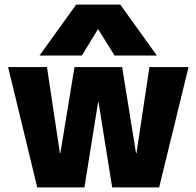

<svg xmlns="http://www.w3.org/2000/svg" viewBox="-20 -810 849 830"><path d="M141 0 15 -520H183L239 -148H241L302 -520H508L568 -148H570L626 -520H795L668 0H465L406 -368H404L345 0ZM151 -570 309 -790H500L658 -570H475L405 -683H403L334 -570Z"/></svg>

Font: M PLUS 2 ExtraBold
Style: Regular
Weight: 800
Version: Version 1.001